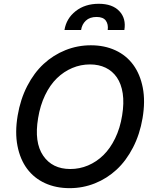

<svg xmlns="http://www.w3.org/2000/svg" viewBox="-20 -974 808 1004"><path d="M725.5 -356.5Q711.3 -272 675.6 -202.8Q639.9 -133.5 589.7 -87Q539.4 -40.5 476.4 -15.3Q413.4 9.9 344.1 9.9Q272.4 9.9 215.2 -16.3Q158 -42.6 121.6 -91.6Q85.2 -140.6 71.4 -211.1Q57.5 -281.6 72.4 -370Q86.6 -454.5 122.3 -524Q158 -593.4 208.5 -639.9Q258.9 -686.4 322.3 -711.8Q385.7 -737.2 455.3 -737.2Q526.6 -737.2 583.5 -710.9Q640.3 -684.7 676.5 -635.5Q712.7 -586.3 726.6 -515.6Q740.4 -445 725.5 -356.5ZM618.6 -370Q629.3 -435.4 621.8 -485.3Q614.3 -535.2 591.3 -568.9Q568.2 -602.6 532.3 -619.9Q496.4 -637.1 450.6 -637.1Q402 -637.1 357.8 -618.4Q313.6 -599.8 277.5 -564.8Q241.5 -529.8 215.7 -476.2Q190 -422.6 179.3 -356.5Q158 -230.1 205.6 -160.2Q253.2 -90.2 347.7 -90.2Q396.3 -90.2 440.3 -108.8Q484.4 -127.5 520.2 -162.3Q556.1 -197.1 582 -250.4Q608 -303.6 618.6 -370ZM317.1 -817.1Q327.1 -877.8 375.9 -916Q424.7 -954.2 496.4 -954.2Q567.8 -954.2 604 -915.8Q640.3 -877.5 630.3 -817.1H543.3Q547.2 -846.9 533.4 -866.1Q519.5 -885.3 485.1 -885.3Q449.2 -885.3 428.8 -865.9Q408.4 -846.6 404.1 -817.1Z"/></svg>

Font: Karasuma Gothic
Style: Medium Italic
Weight: 500
Italic angle: 9.39998°
Designer: Rasmus Andersson / Ryoko Nishizuka
Foundry: Genbu
Version: Version 1.00